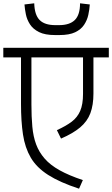

<svg xmlns="http://www.w3.org/2000/svg" viewBox="-56 -1129 678 1161"><path d="M422 12Q306 -26 235.5 -71Q165 -116 130 -176Q95 -236 83 -315.5Q71 -395 71 -501V-813H134V-497Q134 -423 139.5 -363Q145 -303 162.5 -256Q180 -209 214 -170Q248 -131 304.5 -99.5Q361 -68 445 -40ZM288 -342Q343 -367 377.5 -393Q412 -419 429 -458.5Q446 -498 446 -561V-797H509V-563Q509 -494 490.5 -444.5Q472 -395 428.5 -358.5Q385 -322 313 -291ZM-36 -782V-840H602V-782ZM487 -1102Q485 -1071 478 -1039Q471 -1007 452.5 -979Q434 -951 398.5 -934Q363 -917 303 -917H277Q216 -917 180 -935Q144 -953 125.5 -981.5Q107 -1010 100.5 -1042Q94 -1074 92 -1102L151 -1109Q153 -1039 183.5 -1008Q214 -977 279 -977H301Q365 -977 396.5 -1008Q428 -1039 428 -1109Z"/></svg>

Font: Matangi
Style: Regular
Weight: 400
Designer: Prashant Pant
Foundry: The Graphic Ant
Version: Version 3.002